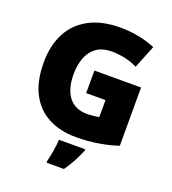

<svg xmlns="http://www.w3.org/2000/svg" viewBox="-165 -848 1070 1192"><g transform="rotate(20 370.0 -251.5)"><path d="M363.8 -418H671.9V-33.2Q616.7 -14.2 545.4 -2.2Q474.1 9.8 396 9.8Q293 9.8 215.3 -30.3Q137.7 -70.3 94.2 -152.1Q50.8 -233.9 50.8 -358.9Q50.8 -471.2 93.8 -553Q136.7 -634.8 220.5 -679.4Q304.2 -724.1 425.8 -724.1Q492.7 -724.1 552.7 -711.4Q612.8 -698.7 657.2 -679.2L596.2 -527.8Q519.5 -565.9 426.8 -565.9Q362.8 -565.9 324 -537.1Q285.2 -508.3 267.6 -460.2Q250 -412.1 250 -354Q250 -254.4 292 -201.7Q334 -148.9 412.1 -148.9Q429.2 -148.9 453.9 -151.4Q478.5 -153.8 491.2 -157.2V-269H363.8ZM477.1 61V71.8Q459.5 112.3 441.4 146.5Q423.3 180.7 395 221.2H280.8V207Q289.1 175.3 296.1 132.3Q303.2 89.4 303.7 61Z"/></g></svg>

Font: Open Sans ExtraBold
Style: Regular
Weight: 800
Designer: Monotype Design Team
Foundry: Monotype Imaging Inc.
Version: Version 3.003; ttfautohint (v1.8.4)